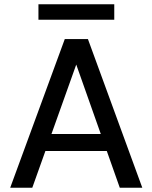

<svg xmlns="http://www.w3.org/2000/svg" viewBox="-20 -884 718 904"><path d="M28 0 285 -700H394L650 0H544L339 -580L132 0ZM144 -173 172 -253H501L528 -173ZM161 -791V-864H518V-791Z"/></svg>

Font: DM Sans 20pt Medium
Style: Regular
Weight: 500
Version: Version 4.004;gftools[0.9.30]